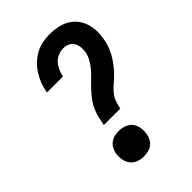

<svg xmlns="http://www.w3.org/2000/svg" viewBox="-221 -838 941 941"><g transform="rotate(-45 250.0 -367.5)"><path d="M176 -240Q180 -262 185.5 -284.5Q191 -307 200 -328Q209 -349 223.5 -368.5Q238 -388 254 -405.5Q270 -423 287.5 -439.5Q305 -456 321 -474Q337 -492 349 -513Q361 -534 365 -556Q368 -573 366 -589.5Q364 -606 356.5 -619.5Q349 -633 334 -640Q319 -647 302 -647Q284 -647 265.5 -639.5Q247 -632 234.5 -618Q222 -604 214 -586Q206 -568 203 -551V-550H92V-551Q96 -576 105 -600Q114 -624 127.5 -646.5Q141 -669 160.5 -688Q180 -707 203.5 -720Q227 -733 252 -738Q277 -743 302 -743Q329 -743 355 -738Q381 -733 403.5 -721Q426 -709 442.5 -689.5Q459 -670 467.5 -646Q476 -622 477.5 -595.5Q479 -569 474 -541Q471 -520 464 -499Q457 -478 446 -458Q435 -438 421 -419.5Q407 -401 391.5 -384.5Q376 -368 358 -353Q340 -338 325 -321Q310 -304 302 -283Q294 -262 290 -240ZM207 8Q185 8 166 0.5Q147 -7 135 -23Q123 -39 120 -59.5Q117 -80 120 -101Q123 -116 130.5 -129.5Q138 -143 151 -152.5Q164 -162 178.5 -165Q193 -168 207 -168Q229 -168 248 -160.5Q267 -153 279 -137.5Q291 -122 294 -101Q297 -80 293 -59Q291 -44 283.5 -30.5Q276 -17 263.5 -8Q251 1 236 4.5Q221 8 207 8Z"/></g></svg>

Font: Iosevka Web
Style: Bold Italic
Weight: 700
Italic angle: -9°
Monospace: yes
Designer: Belleve Invis
Foundry: Belleve Invis
Version: Version 28.0.3; ttfautohint (v1.8.3)